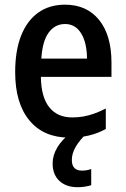

<svg xmlns="http://www.w3.org/2000/svg" viewBox="-20 -570 531 809"><path d="M271.5 9.8Q164.1 9.8 104 -62.5Q43.9 -134.8 43.9 -266.1Q43.9 -356 68.8 -419.4Q93.8 -482.9 140.9 -516.6Q188 -550.3 253.9 -550.3Q345.7 -550.3 397.7 -485.8Q449.7 -421.4 449.7 -306.2V-246.1H152.3Q153.3 -161.1 187.5 -118.2Q221.7 -75.2 284.2 -75.2Q308.6 -75.2 331.1 -79.1Q353.5 -83 376.7 -91.3Q399.9 -99.6 425.8 -112.8V-26.4Q390.6 -7.3 353.5 1.2Q316.4 9.8 271.5 9.8ZM154.3 -323.2H346.7Q345.7 -392.1 321.3 -430.4Q296.9 -468.8 254.4 -468.8Q211.4 -468.8 185.1 -432.6Q158.7 -396.5 154.3 -323.2ZM307.1 218.8Q258.8 218.8 230.2 192.1Q201.7 165.5 201.7 118.7Q201.7 84.5 221.4 51.3Q241.2 18.1 278.8 -10.3H347.2Q315.4 20.5 299.1 48.3Q282.7 76.2 282.7 104Q282.7 127 293.7 137.9Q304.7 148.9 324.2 148.9Q346.7 148.9 364.3 142.1V210.4Q336.4 218.8 307.1 218.8Z"/></svg>

Font: Open Sans
Style: Regular
Weight: 600
Width: 3
Foundry: Ascender Corporation
Version: Version 1.000